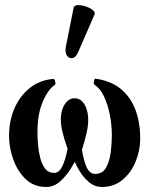

<svg xmlns="http://www.w3.org/2000/svg" viewBox="-20 -733 594 764"><path d="M164 11Q115 11 82.5 -20Q50 -51 33 -98Q16 -145 16 -192Q16 -251 37 -300.5Q58 -350 97.5 -382Q137 -414 191 -419Q197 -420 199.5 -409Q202 -398 199 -396Q171 -377 150 -328Q129 -279 129 -205Q129 -183 131.5 -155.5Q134 -128 140.5 -103Q147 -78 160 -61.5Q173 -45 195 -45Q215 -45 227.5 -70.5Q240 -96 249 -140Q234 -184 228 -210.5Q222 -237 222 -258Q222 -280 228.5 -299Q235 -318 247.5 -330Q260 -342 277 -342Q295 -342 307 -329.5Q319 -317 325 -297.5Q331 -278 331 -255Q331 -233 324.5 -203.5Q318 -174 306 -137Q313 -93 325 -67Q337 -41 359 -41Q388 -41 402 -66Q416 -91 420.5 -126.5Q425 -162 425 -194Q425 -236 417 -276.5Q409 -317 394 -349Q379 -381 356 -396Q352 -398 354 -409.5Q356 -421 360 -420Q423 -411 462 -378Q501 -345 519.5 -294.5Q538 -244 538 -182Q538 -134 519.5 -89.5Q501 -45 467 -17Q433 11 386 11Q356 11 332 -10Q308 -31 291 -62Q274 -93 265 -123L295 -120Q281 -93 262 -62.5Q243 -32 218.5 -10.5Q194 11 164 11ZM293 -530Q283 -505 269 -502Q255 -499 246.5 -511.5Q238 -524 242 -547L273 -702Q275 -712 289.5 -712.5Q304 -713 321 -707.5Q338 -702 349 -693Q360 -684 356 -675Z"/></svg>

Font: Junicode VF
Style: Regular
Weight: 400
Designer: Peter S. Baker
Version: Version 2.213